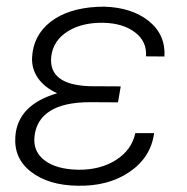

<svg xmlns="http://www.w3.org/2000/svg" viewBox="-20 -558 572 587"><path d="M26.9 -140.6Q33.7 -237.3 154.8 -272.9Q116.2 -290.5 96.2 -319.1Q76.2 -347.7 78.1 -383.3Q82 -450.2 134.5 -491.2Q187 -532.2 276.9 -537.1L298.8 -537.6Q382.8 -535.2 434.6 -493.9Q486.3 -452.6 482.9 -385.3L426.3 -385.7Q429.7 -430.7 393.3 -458.7Q356.9 -486.8 296.9 -488.3Q231 -489.7 186.8 -461.9Q142.6 -434.1 136.7 -385.3Q127.4 -298.3 255.4 -294.4L349.1 -293.9L340.8 -245.1L255.9 -245.6Q175.8 -245.6 133.3 -218.8Q90.8 -191.9 85.4 -140.6Q80.6 -94.7 116.5 -67.6Q152.3 -40.5 218.3 -39.1Q286.1 -38.1 334.5 -68.8Q382.8 -99.6 393.6 -150.9H451.2Q440.9 -76.2 375.5 -32Q310.1 12.2 215.8 9.8Q128.4 8.3 75.2 -32.5Q22 -73.2 26.9 -140.6Z"/></svg>

Font: Roboto Light
Style: Italic
Weight: 300
Italic angle: -12°
Designer: Google
Version: Version 2.134; 2016; ttfautohint (v1.6)